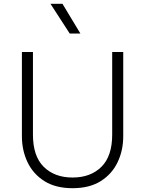

<svg xmlns="http://www.w3.org/2000/svg" viewBox="-20 -973 762 1008"><path d="M361 15Q272 15 213 -22.2Q154 -59.5 124.5 -121.5Q95 -183.5 95 -258V-700H153V-266Q153 -153 209.8 -97Q266.5 -41 361 -41Q455.5 -41 512.2 -97Q569 -153 569 -266V-700H627V-258Q627 -183.5 597.5 -121.5Q568 -59.5 509 -22.2Q450 15 361 15ZM346 -797 245 -953H308L402 -797Z"/></svg>

Font: Geologica Thin Roman Thin
Style: Regular
Weight: 250
Version: Version 1.010;gftools[0.9.28]